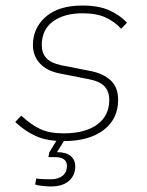

<svg xmlns="http://www.w3.org/2000/svg" viewBox="-20 -500 530 694"><path d="M210 10Q150 10 110 -8Q70 -26 35 -59L57 -82Q91 -50 124.5 -34Q158 -18 210 -18Q288 -18 331.5 -50Q375 -82 375 -139Q375 -168 358.5 -187Q342 -206 300 -214L198 -234Q150 -243 124.5 -270.5Q99 -298 99 -337Q99 -399 145.5 -439.5Q192 -480 278 -480Q337 -480 375.5 -462.5Q414 -445 439 -418L418 -396Q394 -422 361.5 -437Q329 -452 278 -452Q212 -452 171.5 -422.5Q131 -393 131 -337Q131 -308 147.5 -290Q164 -272 202 -264L304 -244Q352 -235 379.5 -210Q407 -185 407 -139Q407 -70 354.5 -30Q302 10 210 10ZM164 174Q151 174 133 172Q115 170 107 167L111 145Q120 147 135.5 147.5Q151 148 164 148Q190 148 206 135.5Q222 123 222 100Q222 68 179 68H155L158 51L196 -11H224L186 50Q219 50 235.5 64Q252 78 252 101Q252 134 229 154Q206 174 164 174Z"/></svg>

Font: Gantari Thin
Style: Italic
Weight: 100
Italic angle: -10°
Designer: Anugrah Pasau
Foundry: Lafontype
Version: Version 1.000; ttfautohint (v1.8.4.7-5d5b)